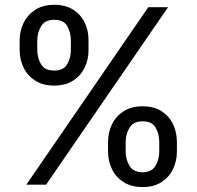

<svg xmlns="http://www.w3.org/2000/svg" viewBox="-20 -757 806 787"><path d="M422.9 -136.7V-174.8Q422.9 -214.8 439.2 -248Q455.6 -281.2 487.3 -301.3Q519 -321.3 564.5 -321.3Q610.8 -321.3 642.1 -301.3Q673.3 -281.2 689.2 -248Q705.1 -214.8 705.1 -174.8V-136.7Q705.1 -96.7 689 -63.5Q672.9 -30.3 641.6 -10.3Q610.4 9.8 564.5 9.8Q518.6 9.8 486.8 -10.3Q455.1 -30.3 439 -63.5Q422.9 -96.7 422.9 -136.7ZM495.1 -174.8V-136.7Q495.1 -103.5 510.7 -77.4Q526.4 -51.3 564.5 -50.8Q602.1 -51.3 617.4 -77.4Q632.8 -103.5 632.8 -136.7V-174.8Q632.8 -208 617.9 -233.9Q603 -259.8 564.5 -259.8Q527.3 -259.8 511.2 -233.9Q495.1 -208 495.1 -174.8ZM60.5 -552.7V-590.8Q60.5 -630.9 77.1 -664.1Q93.8 -697.3 125.2 -717.3Q156.7 -737.3 202.1 -737.3Q248.5 -737.3 280 -717.3Q311.5 -697.3 327.4 -664.1Q343.3 -630.9 342.8 -590.8V-552.7Q343.3 -513.2 326.9 -479.7Q310.5 -446.3 279.3 -426.3Q248 -406.2 202.1 -406.2Q156.2 -406.2 124.5 -426.3Q92.8 -446.3 76.7 -479.7Q60.5 -513.2 60.5 -552.7ZM132.8 -590.8V-552.7Q132.8 -519.5 148.4 -493.4Q164.1 -467.3 202.1 -467.8Q239.7 -467.3 255.1 -493.4Q270.5 -519.5 270.5 -552.7V-590.8Q270.5 -624 255.6 -650.1Q240.7 -676.3 202.1 -675.8Q165 -676.3 148.9 -650.1Q132.8 -624 132.8 -590.8ZM87.9 0 587.9 -727.5H668.9L168.9 0Z"/></svg>

Font: Inter Tight
Style: Regular
Weight: 400
Designer: Rasmus Andersson
Foundry: rsms
Version: Version 3.002